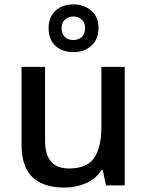

<svg xmlns="http://www.w3.org/2000/svg" viewBox="-20 -843 670 873"><path d="M547 -539V0H462L447 -71H442Q416 -29 370 -9.5Q324 10 273 10Q178 10 128 -37Q78 -84 78 -186V-539H185V-202Q185 -77 294 -77Q377 -77 409 -126Q441 -175 441 -266V-539ZM314 -606Q263 -606 232 -634.5Q201 -663 201 -715Q201 -765 232 -794Q263 -823 314 -823Q362 -823 395 -794.5Q428 -766 428 -716Q428 -664 395.5 -635Q363 -606 314 -606ZM314 -661Q337 -661 352 -675.5Q367 -690 367 -715Q367 -740 351.5 -754Q336 -768 314 -768Q291 -768 275.5 -754Q260 -740 260 -715Q260 -690 274 -675.5Q288 -661 314 -661Z"/></svg>

Font: Noto Sans Tamil Medium
Style: Regular
Weight: 500
Designer: Jelle Bosma - Monotype Design Team
Foundry: Monotype Imaging Inc.
Version: Version 2.004; ttfautohint (v1.8.4.7-5d5b)